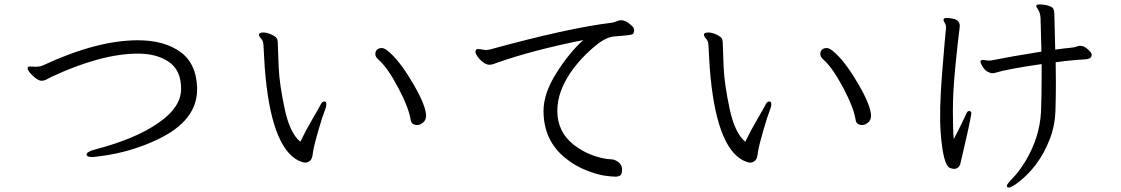

<svg xmlns="http://www.w3.org/2000/svg" viewBox="-20 -780 5040 863"><path d="M115 -481 139 -480Q161 -480 173 -486Q415 -599 600 -599Q717 -599 789.5 -547.5Q862 -496 866 -387V-378Q866 -237 688 -153Q566 -95 430 -78Q402 -74 397 -74Q369 -74 369 -85Q369 -98 407 -108Q591 -156 694 -229Q794 -298 794 -381Q794 -464 739.5 -501.5Q685 -539 601 -539Q435 -539 210 -434Q197 -427 187.5 -422Q178 -417 167 -417Q156 -417 141 -428Q126 -439 115 -452.5Q104 -466 104 -473.5Q104 -481 115 -481Z M1895 -260Q1895 -240 1881.5 -229Q1868 -218 1856 -218Q1830 -218 1826 -240Q1818 -295 1769.5 -386.5Q1721 -478 1679 -514Q1667 -525 1667 -537Q1667 -549 1674.5 -556.5Q1682 -564 1696.5 -564Q1711 -564 1736 -540Q1785 -494 1839 -400.5Q1893 -307 1895 -263ZM1144 -626Q1147 -634 1164 -634Q1181 -634 1202.5 -623.5Q1224 -613 1226.5 -603Q1229 -593 1229 -575Q1229 -557 1232.5 -479Q1236 -401 1259.5 -291Q1283 -181 1330 -143Q1355 -195 1384.5 -245Q1414 -295 1421 -309.5Q1428 -324 1437.5 -324Q1447 -324 1447 -312Q1447 -300 1438.5 -279.5Q1430 -259 1411 -194Q1392 -129 1387 -97Q1384 -65 1373 -57Q1362 -49 1352 -49Q1342 -49 1320 -59Q1197 -123 1170 -476Q1166 -535 1164 -580Q1163 -596 1153.5 -606.5Q1144 -617 1144 -624Z M2129 -560 2165 -555Q2170 -555 2180 -557Q2537 -655 2731 -678Q2741 -680 2749.5 -683.5Q2758 -687 2767 -689H2771Q2794 -689 2818 -666Q2829 -657 2830 -647V-642Q2830 -627 2818.5 -624.5Q2807 -622 2787 -620Q2767 -618 2743.5 -616.5Q2720 -615 2694.5 -601Q2669 -587 2630.5 -552Q2592 -517 2559 -474Q2485 -376 2485 -282Q2485 -188 2558 -130Q2614 -86 2684 -70Q2710 -64 2726 -64Q2742 -64 2759 -52Q2776 -40 2776 -18.5Q2776 3 2768 8.5Q2760 14 2745 14Q2730 14 2697.5 9.5Q2665 5 2615 -14.5Q2565 -34 2522 -69Q2423 -148 2423 -282Q2423 -360 2481 -452Q2539 -544 2602 -600Q2372 -554 2211 -497Q2193 -489 2179.5 -489Q2166 -489 2151 -500.5Q2136 -512 2126.5 -526Q2117 -540 2117 -546Q2117 -560 2129 -560Z M3895 -260Q3895 -240 3881.5 -229Q3868 -218 3856 -218Q3830 -218 3826 -240Q3818 -295 3769.5 -386.5Q3721 -478 3679 -514Q3667 -525 3667 -537Q3667 -549 3674.5 -556.5Q3682 -564 3696.5 -564Q3711 -564 3736 -540Q3785 -494 3839 -400.5Q3893 -307 3895 -263ZM3144 -626Q3147 -634 3164 -634Q3181 -634 3202.5 -623.5Q3224 -613 3226.5 -603Q3229 -593 3229 -575Q3229 -557 3232.5 -479Q3236 -401 3259.5 -291Q3283 -181 3330 -143Q3355 -195 3384.5 -245Q3414 -295 3421 -309.5Q3428 -324 3437.5 -324Q3447 -324 3447 -312Q3447 -300 3438.5 -279.5Q3430 -259 3411 -194Q3392 -129 3387 -97Q3384 -65 3373 -57Q3362 -49 3352 -49Q3342 -49 3320 -59Q3197 -123 3170 -476Q3166 -535 3164 -580Q3163 -596 3153.5 -606.5Q3144 -617 3144 -624Z M4338 -281Q4346 -278 4346 -273Q4346 -268 4342 -247Q4338 -226 4331.5 -196Q4325 -166 4317.5 -134.5Q4310 -103 4304.5 -78Q4299 -53 4296 -42Q4289 -21 4268 -21Q4263 -21 4258.5 -22.5Q4254 -24 4250 -25Q4219 -37 4208 -186Q4201 -282 4214.5 -450Q4228 -618 4232 -653V-658Q4232 -668 4226.5 -677Q4221 -686 4221 -690V-693Q4223 -699 4232 -699Q4281 -699 4290 -679Q4294 -674 4294 -665.5Q4294 -657 4289.5 -624Q4285 -591 4274 -480Q4263 -369 4263 -281Q4263 -193 4267 -155Q4289 -196 4304.5 -229Q4320 -262 4323 -268Q4328 -281 4335 -281ZM4661 -548Q4658 -673 4657 -699Q4656 -725 4641 -745Q4638 -749 4638 -753V-755Q4639 -760 4655.5 -760Q4672 -760 4688.5 -755.5Q4705 -751 4711.5 -744.5Q4718 -738 4719 -718L4723 -557Q4766 -563 4789 -565Q4812 -567 4818.5 -570.5Q4825 -574 4834 -574H4836Q4853 -574 4870 -558Q4887 -542 4887 -535V-534Q4887 -514 4854 -513Q4786 -509 4725 -500L4726 -410Q4726 -346 4724 -281Q4722 -216 4699 -156Q4649 -25 4543 50Q4533 55 4526.5 59Q4520 63 4516 63Q4512 63 4509 62Q4506 61 4506 54Q4506 47 4533 19.5Q4560 -8 4590 -57Q4653 -163 4659 -276Q4662 -347 4662 -434V-492Q4504 -469 4454 -453Q4447 -451 4439.5 -451Q4432 -451 4425 -455Q4410 -460 4398.5 -477.5Q4387 -495 4387 -504Q4387 -509 4397 -511L4420 -508H4433Q4523 -526 4661 -548Z"/></svg>

Font: LXGW WenKai
Style: Regular
Weight: 400
Designer: LXGW / Fontworks Inc.
Foundry: LXGW / Fontworks Inc.
Version: Version 1.520; June 14, 2025